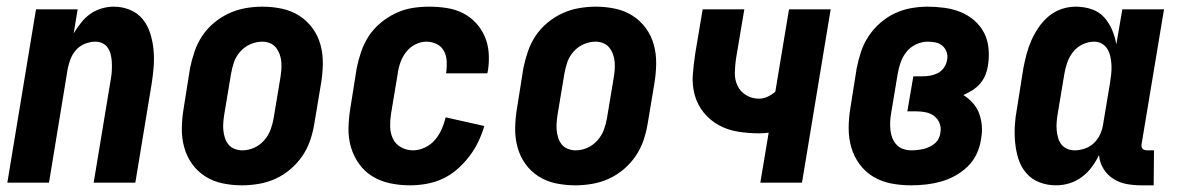

<svg xmlns="http://www.w3.org/2000/svg" viewBox="-20 -548 3540 576"><path d="M2 0 88 -520H213L201 -448Q211 -464 223 -479.5Q235 -495 250.5 -506Q266 -517 284.5 -522.5Q303 -528 321 -528Q347 -528 370 -518.5Q393 -509 408 -490.5Q423 -472 430.5 -448.5Q438 -425 440.5 -399.5Q443 -374 441 -348Q439 -322 435 -297L386 0H261L313 -314Q315 -325 315.5 -337Q316 -349 315.5 -360.5Q315 -372 312.5 -383Q310 -394 304 -403.5Q298 -413 288 -418Q278 -423 266 -423Q251 -423 235.5 -417Q220 -411 209 -399Q198 -387 192 -372Q186 -357 183 -341L127 0Z M706 8Q676 8 647.5 2Q619 -4 595.5 -19Q572 -34 556 -56.5Q540 -79 532.5 -106.5Q525 -134 525.5 -164Q526 -194 531 -223L550 -343Q555 -368 563.5 -393Q572 -418 586.5 -440Q601 -462 622 -479.5Q643 -497 667 -508Q691 -519 716.5 -523.5Q742 -528 767 -528Q797 -528 825.5 -522Q854 -516 877.5 -501Q901 -486 917.5 -463.5Q934 -441 941.5 -413.5Q949 -386 948.5 -356Q948 -326 943 -297L923 -177Q919 -152 910.5 -127Q902 -102 887 -80Q872 -58 851.5 -40.5Q831 -23 807 -12Q783 -1 757 3.5Q731 8 706 8ZM707 -97Q725 -97 742 -104.5Q759 -112 772 -126.5Q785 -141 791.5 -158.5Q798 -176 801 -194L821 -314Q823 -326 824 -338Q825 -350 824 -362Q823 -374 819 -385Q815 -396 808 -405Q801 -414 790 -418.5Q779 -423 767 -423Q749 -423 731.5 -415.5Q714 -408 701 -393.5Q688 -379 682 -361.5Q676 -344 673 -326L653 -206Q651 -194 650 -182Q649 -170 650 -158Q651 -146 654.5 -135Q658 -124 665 -115Q672 -106 683.5 -101.5Q695 -97 707 -97Z M1210 8Q1180 8 1151 2Q1122 -4 1098 -18.5Q1074 -33 1057.5 -56Q1041 -79 1033 -106Q1025 -133 1025.5 -163Q1026 -193 1031 -223L1050 -343Q1055 -368 1063.5 -393Q1072 -418 1086.5 -440Q1101 -462 1122 -479.5Q1143 -497 1167.5 -508.5Q1192 -520 1217 -524Q1242 -528 1267 -528Q1294 -528 1320 -524Q1346 -520 1368 -509Q1390 -498 1407 -480Q1424 -462 1434 -439Q1444 -416 1446 -390Q1448 -364 1444 -338L1442 -328H1318L1319 -333Q1321 -349 1320 -365.5Q1319 -382 1311.5 -395.5Q1304 -409 1290 -416Q1276 -423 1259 -423Q1242 -423 1225.5 -414.5Q1209 -406 1198 -391.5Q1187 -377 1181 -360Q1175 -343 1173 -326L1153 -206Q1150 -187 1150.5 -167.5Q1151 -148 1159 -131.5Q1167 -115 1183.5 -106Q1200 -97 1219 -97Q1237 -97 1255 -105.5Q1273 -114 1285.5 -129Q1298 -144 1305.5 -161.5Q1313 -179 1317 -196L1433 -170Q1426 -146 1415 -123Q1404 -100 1388 -79Q1372 -58 1352 -40.5Q1332 -23 1308.5 -12Q1285 -1 1259.5 3.5Q1234 8 1210 8Z M1706 8Q1676 8 1647.5 2Q1619 -4 1595.5 -19Q1572 -34 1556 -56.5Q1540 -79 1532.5 -106.5Q1525 -134 1525.5 -164Q1526 -194 1531 -223L1550 -343Q1555 -368 1563.5 -393Q1572 -418 1586.5 -440Q1601 -462 1622 -479.5Q1643 -497 1667 -508Q1691 -519 1716.5 -523.5Q1742 -528 1767 -528Q1797 -528 1825.5 -522Q1854 -516 1877.5 -501Q1901 -486 1917.5 -463.5Q1934 -441 1941.5 -413.5Q1949 -386 1948.5 -356Q1948 -326 1943 -297L1923 -177Q1919 -152 1910.5 -127Q1902 -102 1887 -80Q1872 -58 1851.5 -40.5Q1831 -23 1807 -12Q1783 -1 1757 3.5Q1731 8 1706 8ZM1707 -97Q1725 -97 1742 -104.5Q1759 -112 1772 -126.5Q1785 -141 1791.5 -158.5Q1798 -176 1801 -194L1821 -314Q1823 -326 1824 -338Q1825 -350 1824 -362Q1823 -374 1819 -385Q1815 -396 1808 -405Q1801 -414 1790 -418.5Q1779 -423 1767 -423Q1749 -423 1731.5 -415.5Q1714 -408 1701 -393.5Q1688 -379 1682 -361.5Q1676 -344 1673 -326L1653 -206Q1651 -194 1650 -182Q1649 -170 1650 -158Q1651 -146 1654.5 -135Q1658 -124 1665 -115Q1672 -106 1683.5 -101.5Q1695 -97 1707 -97Z M2261 0 2286 -150Q2278 -149 2271 -148.5Q2264 -148 2257 -148Q2225 -148 2194 -153Q2163 -158 2136.5 -172.5Q2110 -187 2091 -210.5Q2072 -234 2064 -263.5Q2056 -293 2058.5 -325Q2061 -357 2066 -389L2088 -520H2213L2188 -372Q2185 -351 2184.5 -330Q2184 -309 2192.5 -291Q2201 -273 2218.5 -262.5Q2236 -252 2257 -252Q2270 -252 2283 -258Q2296 -264 2306 -273L2347 -520H2472L2386 0Z M2713 8Q2683 8 2654 2.5Q2625 -3 2600.5 -17.5Q2576 -32 2559 -55Q2542 -78 2534 -105.5Q2526 -133 2526 -163Q2526 -193 2531 -223L2550 -343Q2555 -368 2563 -392.5Q2571 -417 2585.5 -439Q2600 -461 2620.5 -479Q2641 -497 2664.5 -508Q2688 -519 2713 -523.5Q2738 -528 2763 -528Q2788 -528 2813.5 -524.5Q2839 -521 2861.5 -512Q2884 -503 2902.5 -487Q2921 -471 2932 -450Q2943 -429 2945.5 -403.5Q2948 -378 2944 -352Q2942 -338 2936.5 -324Q2931 -310 2921 -298Q2911 -286 2897.5 -277.5Q2884 -269 2870 -263Q2886 -253 2898.5 -239Q2911 -225 2917.5 -207.5Q2924 -190 2925.5 -170Q2927 -150 2923 -130Q2920 -108 2910 -86.5Q2900 -65 2883 -48.5Q2866 -32 2845 -20.5Q2824 -9 2802 -3Q2780 3 2757.5 5.5Q2735 8 2713 8ZM2714 -97Q2723 -97 2732 -98Q2741 -99 2750 -101Q2759 -103 2767.5 -107Q2776 -111 2783.5 -117Q2791 -123 2795.5 -131.5Q2800 -140 2801 -149Q2804 -164 2799 -177.5Q2794 -191 2783 -199.5Q2772 -208 2758 -211Q2744 -214 2729 -214H2702L2720 -319H2747Q2759 -319 2770.5 -321Q2782 -323 2793 -328.5Q2804 -334 2811.5 -344.5Q2819 -355 2821 -367Q2824 -380 2820 -391.5Q2816 -403 2807.5 -410.5Q2799 -418 2787.5 -420.5Q2776 -423 2763 -423Q2746 -423 2728.5 -415Q2711 -407 2699.5 -392.5Q2688 -378 2682 -361Q2676 -344 2673 -326L2653 -206Q2651 -194 2650.5 -181Q2650 -168 2651.5 -156Q2653 -144 2657.5 -133Q2662 -122 2670 -113.5Q2678 -105 2689.5 -101Q2701 -97 2714 -97Z M3148 8Q3122 8 3098.5 -1Q3075 -10 3059 -28.5Q3043 -47 3035.5 -70.5Q3028 -94 3025.5 -119.5Q3023 -145 3024.5 -171Q3026 -197 3031 -223L3050 -343Q3054 -364 3059.5 -385Q3065 -406 3074 -426.5Q3083 -447 3096 -466Q3109 -485 3126.5 -499.5Q3144 -514 3165 -521Q3186 -528 3207 -528Q3232 -528 3254.5 -520.5Q3277 -513 3292 -496.5Q3307 -480 3316 -459Q3325 -438 3329 -415L3347 -520H3472L3405 -117Q3404 -113 3404.5 -109Q3405 -105 3407.5 -102Q3410 -99 3414 -98Q3418 -97 3422 -97H3442L3441 8H3404Q3381 8 3359.5 4Q3338 0 3320 -11.5Q3302 -23 3290.5 -41.5Q3279 -60 3277 -83Q3268 -64 3255.5 -47Q3243 -30 3225.5 -17Q3208 -4 3188 2Q3168 8 3148 8ZM3204 -97Q3219 -97 3235 -102.5Q3251 -108 3263 -120Q3275 -132 3281.5 -147.5Q3288 -163 3290 -179L3310 -299Q3312 -312 3313.5 -325Q3315 -338 3314.5 -351Q3314 -364 3311.5 -376.5Q3309 -389 3303 -399.5Q3297 -410 3286.5 -416.5Q3276 -423 3262 -423Q3245 -423 3228 -415Q3211 -407 3199.5 -392.5Q3188 -378 3182 -361Q3176 -344 3173 -326L3153 -206Q3151 -194 3150 -182Q3149 -170 3150 -158.5Q3151 -147 3154 -135.5Q3157 -124 3163.5 -115.5Q3170 -107 3180.5 -102Q3191 -97 3204 -97Z"/></svg>

Font: Iosevka Extrabold
Style: Italic
Weight: 800
Italic angle: -9°
Monospace: yes
Designer: Belleve Invis
Foundry: Belleve Invis
Version: Version 32.5.0; ttfautohint (v1.8.4)